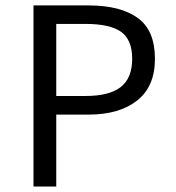

<svg xmlns="http://www.w3.org/2000/svg" viewBox="-20 -680 640 700"><path d="M102.1 0V-660.2H303.2Q418.9 -660.2 481.9 -614.7Q544.9 -569.3 544.9 -465.8Q544.9 -364.7 480 -313.5Q415 -262.2 303.2 -262.2H185.1V0ZM185.1 -330.1H292Q378.9 -330.1 420.4 -362.8Q461.9 -395.5 461.9 -465.8Q461.9 -535.6 421.1 -564.2Q380.4 -592.8 292 -592.8H185.1Z"/></svg>

Font: Office Code Pro D
Style: Regular
Weight: 400
Designer: Nathan Rutzky & Paul D. Hunt
Foundry: Adobe Systems Incorporated
Version: Version 1.004;PS 001.004;hotconv 1.0.70;makeotf.lib2.5.58329